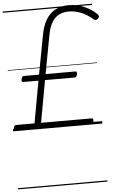

<svg xmlns="http://www.w3.org/2000/svg" viewBox="-84 -1047 954 1579"><g transform="rotate(-5 392.5 -257.5)"><path d="M21 0Q12 0 9 -6.5Q6 -13 9 -27Q11 -40 16.5 -45Q22 -50 29 -50H181L244 -397H119Q111 -397 107.5 -402.5Q104 -408 107 -422Q110 -436 115 -441Q120 -446 128 -446H253L313 -765Q326 -839 355.5 -890Q385 -941 432 -967.5Q479 -994 544 -994Q611 -994 671 -968.5Q731 -943 777 -898Q784 -891 785 -882Q786 -873 776 -862Q765 -853 756.5 -853.5Q748 -854 739 -861Q693 -901 643.5 -921.5Q594 -942 541 -942Q467 -942 424 -896Q381 -850 366 -761L307 -446H551Q560 -446 563 -441Q566 -436 564 -423Q561 -409 556 -403Q551 -397 542 -397H298L235 -50H652Q661 -50 664 -45Q667 -40 665 -27Q663 -13 657.5 -6.5Q652 0 643 0ZM0 469H737V479H0ZM0 -20H737V0H0ZM0 -505H737V-500H0ZM0 -989H737V-979H0Z"/></g></svg>

Font: Playwrite DE VA Guides
Style: Regular
Weight: 400
Designer: Veronika Burian, José Scaglione
Foundry: TypeTogether
Version: Version 1.003